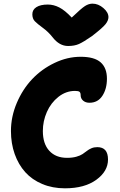

<svg xmlns="http://www.w3.org/2000/svg" viewBox="-20 -1022 655 1052"><path d="M486.8 -1002Q518.6 -1002 546.4 -978Q574.2 -954.1 574.2 -928.2Q574.2 -909.7 558.3 -889.6Q542.5 -869.6 483.9 -824.2Q437.5 -792 412.8 -781Q388.2 -770 353 -770Q305.2 -770 268.1 -817.9Q245.1 -847.2 215.1 -869.1Q185.1 -891.1 171.1 -905.3Q157.2 -919.4 157.2 -943.8Q157.2 -968.8 179.4 -982.9Q201.7 -997.1 242.2 -997.1Q273.9 -997.1 304.9 -981.2Q335.9 -965.3 373 -925.8Q425.3 -976.1 445.8 -989Q466.3 -1002 486.8 -1002ZM335.9 9.8Q267.6 9.8 211.7 -13.7Q155.8 -37.1 118.4 -78.6Q81.1 -120.1 60.5 -178Q40 -235.8 40 -304.2Q40 -382.8 72 -458Q104 -533.2 156.2 -588.4Q208.5 -643.6 278.8 -677.2Q349.1 -710.9 421.9 -710.9Q497.1 -710.9 531.5 -680.4Q565.9 -649.9 565.9 -590.8Q565.9 -535.2 541 -497.1Q516.1 -459 470.2 -459Q448.7 -459 435.3 -470.7Q421.9 -482.4 421.9 -500Q421.9 -513.7 415.8 -518.8Q409.7 -523.9 391.1 -523.9Q341.3 -523.9 300 -491.2Q258.8 -458.5 236.8 -408.4Q214.8 -358.4 214.8 -304.2Q214.8 -233.9 250.2 -195.6Q285.6 -157.2 347.2 -157.2Q376.5 -157.2 398.2 -163.3Q419.9 -169.4 432.6 -178Q445.3 -186.5 456.1 -195.1Q466.8 -203.6 481 -209.7Q495.1 -215.8 513.2 -215.8Q571.8 -215.8 571.8 -147.9Q571.8 -83.5 507.6 -36.9Q443.4 9.8 335.9 9.8Z"/></svg>

Font: Shantell Sans Normal
Style: Regular
Weight: 800
Designer: Stephen Nixon, Anya Danilova, Shantell Martin
Foundry: Arrow Type
Version: Version 1.006;[559af2be0]